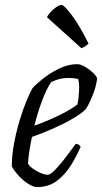

<svg xmlns="http://www.w3.org/2000/svg" viewBox="-20 -761 415 781"><path d="M131 0Q117 0 97 -12Q77 -24 58.5 -43.5Q40 -63 28 -84Q28 -128 37 -176.5Q46 -225 59.5 -270Q73 -315 87.5 -350Q102 -385 112 -402Q125 -417 153.5 -440Q182 -463 219.5 -481.5Q257 -500 294 -500Q308 -500 326.5 -489Q345 -478 359.5 -464Q374 -450 375 -441Q371 -408 356.5 -372.5Q342 -337 329 -317Q311 -299 276 -278.5Q241 -258 197 -238.5Q153 -219 110 -204Q96 -139 94 -95Q100 -85 114.5 -74.5Q129 -64 146 -57Q163 -50 174 -50Q184 -50 201.5 -67.5Q219 -85 237.5 -108.5Q256 -132 270 -151.5Q284 -171 288 -176Q302 -175 308 -164Q294 -131 271 -92.5Q248 -54 213.5 -27Q179 0 131 0ZM120 -250Q169 -267 218.5 -291Q268 -315 295 -336Q296 -342 298 -353Q300 -364 300 -371Q302 -391 302 -408.5Q302 -426 298 -440Q288 -442 278 -443Q268 -444 259 -444Q239 -444 221.5 -439.5Q204 -435 188 -427Q169 -399 151 -351Q133 -303 120 -250ZM311 -565 171 -691Q180 -709 199.5 -725Q219 -741 230 -741Q241 -741 273 -698Q305 -655 340 -584Q336 -579 328 -573.5Q320 -568 311 -565Z"/></svg>

Font: Texturina 72pt 72pt Light
Style: Italic
Weight: 300
Italic angle: -11°
Designer: Guillermo Torres Carreño
Foundry: Omnibus-Type
Version: Version 1.002; ttfautohint (v1.8.3)